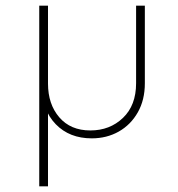

<svg xmlns="http://www.w3.org/2000/svg" viewBox="-20 -480 629 680"><path d="M119 180V-460H150V180ZM305 10Q226 10 177.5 -40Q129 -90 129 -172L150 -184Q150 -111 190 -64.5Q230 -18 300 -18Q369 -18 415.5 -62.5Q462 -107 462 -185V-460H493V-185Q493 -126 468 -82Q443 -38 400.5 -14Q358 10 305 10Z"/></svg>

Font: Outfit Thin Thin
Style: Regular
Weight: 250
Version: Version 1.100;gftools[0.9.27]